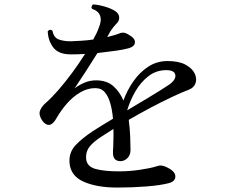

<svg xmlns="http://www.w3.org/2000/svg" viewBox="-20 -817 1040 865"><path d="M509 28Q415 28 355.5 1Q296 -26 293 -87Q291 -132 321 -163.5Q351 -195 398 -226Q415 -237 438.5 -251.5Q462 -266 489 -282Q486 -318 477.5 -349.5Q469 -381 453 -400.5Q437 -420 409 -420Q374 -420 341 -400.5Q308 -381 281.5 -350.5Q255 -320 236 -287Q219 -256 202 -254.5Q185 -253 170 -274Q153 -300 160.5 -319Q168 -338 187 -354Q213 -377 243.5 -412Q274 -447 305 -489Q336 -531 363 -574Q347 -573 331 -572.5Q315 -572 300 -572Q244 -572 220.5 -602.5Q197 -633 195 -676Q205 -688 216 -679Q222 -648 244 -639.5Q266 -631 299 -631Q321 -632 347.5 -633.5Q374 -635 400 -639Q408 -653 414.5 -666.5Q421 -680 425 -692Q439 -724 431 -746Q423 -768 395 -777Q391 -782 393 -788Q395 -794 399 -797Q422 -796 451.5 -787.5Q481 -779 499 -767Q516 -756 517 -739.5Q518 -723 506 -712Q499 -705 491 -695Q483 -685 478 -677Q472 -665 463 -650Q478 -654 491 -657.5Q504 -661 514 -665Q524 -670 534.5 -670Q545 -670 561 -660Q589 -644 588 -626Q587 -608 561 -600Q541 -594 502.5 -588.5Q464 -583 419 -578Q392 -535 364 -491.5Q336 -448 316 -419Q336 -434 360.5 -444.5Q385 -455 413 -455Q461 -455 490.5 -429Q520 -403 536 -364Q553 -411 581.5 -451.5Q610 -492 648.5 -517Q687 -542 735 -542Q786 -542 816 -525.5Q846 -509 857 -486Q868 -463 861 -442.5Q854 -422 831 -413Q799 -401 753.5 -379.5Q708 -358 658 -331.5Q608 -305 560 -277Q565 -238 566.5 -202Q568 -166 568 -142Q568 -118 554 -104.5Q540 -91 523 -91Q489 -91 489 -128Q489 -132 489 -138.5Q489 -145 490 -153Q490 -170 491 -191Q492 -212 491 -236Q471 -223 452.5 -211.5Q434 -200 419 -189Q390 -168 378 -148Q366 -128 368 -102Q371 -67 410 -56Q449 -45 516 -45Q563 -45 610 -52Q657 -59 683 -67Q697 -72 705 -71.5Q713 -71 726 -66Q769 -47 770 -23.5Q771 0 741 8Q703 18 639.5 23Q576 28 509 28ZM553 -320Q602 -349 651 -378.5Q700 -408 738 -433Q773 -456 770 -478.5Q767 -501 729 -501Q684 -501 649 -474Q614 -447 590 -405.5Q566 -364 553 -320Z"/></svg>

Font: Zen Old Mincho Medium
Style: Regular
Weight: 500
Designer: Yoshimichi Ohira
Foundry: Positype
Version: Version 1.500